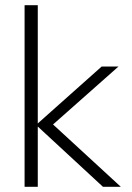

<svg xmlns="http://www.w3.org/2000/svg" viewBox="-20 -722 511 742"><path d="M378 0H447L185 -241L438 -465H373L126 -245V-702H75V0H126V-233Z"/></svg>

Font: MV Cash ExtraLight
Style: Regular
Weight: 200
Designer: Rodrigo Fuenzalida
Foundry: fragTYPE
Version: Version 1.100;Glyphs 3.1.2 (3151)